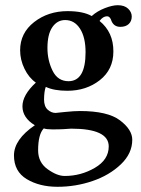

<svg xmlns="http://www.w3.org/2000/svg" viewBox="-20 -487 548 745"><path d="M312 -284.2Q312 -342.3 290.5 -375.7Q269 -409.2 232.9 -409.2Q202.1 -409.2 183.1 -381.6Q164.1 -354 164.1 -300.8Q164.1 -252.9 184.1 -212.4Q204.1 -171.9 246.1 -171.9Q312 -172.4 312 -284.2ZM183.1 15.1Q160.2 15.1 149.9 11.2Q127.9 34.2 127.9 96.2Q127.9 143.1 164.6 169.4Q201.2 195.8 231 195.8Q293.9 195.8 347.9 164.3Q401.9 132.8 401.9 81.1Q401.9 12.2 255.9 12.2Q251 12.2 225.1 14.2Q210 15.1 183.1 15.1ZM446.8 -382.8Q418.9 -382.8 410.2 -412.1Q404.3 -424.3 395 -423.8Q379.9 -423.8 366.2 -405.8Q420.4 -361.8 419.9 -287.1Q419.9 -217.3 367.4 -176Q314.9 -134.8 241.2 -134.8Q189.5 -134.8 157.7 -149.9Q151.4 -134.3 150.9 -101.1Q150.9 -74.2 165 -61.5Q179.2 -48.8 195.8 -48.8Q196.8 -48.8 231.9 -52.5Q267.1 -56.2 290 -56.2Q397.9 -56.2 445.6 -20Q493.2 16.1 493.2 55.2Q493.2 108.4 449 150.6Q404.8 192.9 339.4 215.3Q273.9 237.8 203.1 237.8Q133.3 237.8 83.7 208Q34.2 178.2 34.2 116.2Q34.2 54.2 115.2 -1Q67.4 -29.8 67.1 -74Q66.9 -118.2 119.1 -166.5Q91.8 -185.5 75 -220.2Q58.1 -254.9 58.1 -292Q58.1 -358.9 112.5 -401.4Q167 -443.8 242.2 -443.8Q302.2 -443.8 335.9 -424.8Q356.9 -443.8 386.5 -455.3Q416 -466.8 437 -466.8Q462.9 -466.8 477.1 -453.4Q491.2 -439.9 491.2 -422.9Q491.2 -404.8 479.5 -393.8Q467.8 -382.8 446.8 -382.8Z"/></svg>

Font: Linux Libertine
Style: Semibold
Weight: 600
Designer: Philipp H. Poll
Foundry: Philipp H. Poll
Version: Version 5.1.2 ; ttfautohint (v0.9)